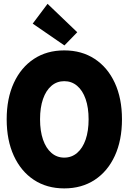

<svg xmlns="http://www.w3.org/2000/svg" viewBox="-20 -996 686 1023"><path d="M322.3 7.8Q229.5 7.8 160.6 -37.6Q91.8 -83 53.7 -165.8Q15.6 -248.5 15.6 -360.4Q15.6 -471.7 53.7 -554.2Q91.8 -636.7 160.6 -682.1Q229.5 -727.5 322.3 -727.5Q415.5 -727.5 484.6 -682.1Q553.7 -636.7 591.8 -554.2Q629.9 -471.7 629.9 -360.4Q629.9 -248.5 591.8 -165.8Q553.7 -83 484.6 -37.6Q415.5 7.8 322.3 7.8ZM322.3 -156.2Q361.8 -156.2 391.1 -181.4Q420.4 -206.5 436.3 -252.4Q452.1 -298.3 452.1 -360.4Q452.1 -422.4 436.3 -468Q420.4 -513.7 391.1 -538.6Q361.8 -563.5 322.3 -563.5Q283.2 -563.5 254.2 -538.8Q225.1 -514.2 209.2 -468.5Q193.4 -422.9 193.4 -360.4Q193.4 -297.9 209.2 -252Q225.1 -206.1 254.2 -181.2Q283.2 -156.2 322.3 -156.2ZM323.2 -753.9 154.3 -870.1 233.4 -975.6 391.6 -824.2Z"/></svg>

Font: Reddit Sans Condensed Black
Style: Regular
Weight: 900
Designer: Stephen Hutchings
Foundry: Reddit
Version: Version 1.014